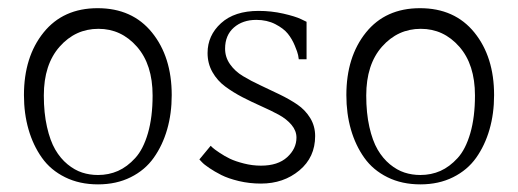

<svg xmlns="http://www.w3.org/2000/svg" viewBox="-20 -456 1297 481"><path d="M224.6 -435.5Q311.5 -435.5 360.8 -374.5Q410.2 -313.5 410.2 -217.8Q410.2 -171.4 398.7 -131.6Q387.2 -91.8 365.2 -60.8Q343.3 -29.8 307.4 -12Q271.5 5.9 225.6 5.9Q179.2 5.9 143.1 -12Q106.9 -29.8 85 -60.8Q63 -91.8 51.5 -131.6Q40 -171.4 40 -217.8Q40 -313.5 89.1 -374.5Q138.2 -435.5 224.6 -435.5ZM225.6 -17.6Q252.4 -17.6 275.6 -27.8Q298.8 -38.1 318.8 -60.1Q338.9 -82 350.6 -122.3Q362.3 -162.6 362.3 -216.8Q362.3 -294.4 323 -339.1Q283.7 -383.8 226.6 -383.8Q168.9 -383.8 129.4 -339.1Q89.8 -294.4 89.8 -216.8Q89.8 -172.9 97.7 -138.2Q105.5 -103.5 118.4 -81.3Q131.3 -59.1 149.2 -44.4Q167 -29.8 185.8 -23.7Q204.6 -17.6 225.6 -17.6Z M479.5 -56.6 507.8 -90.8Q509.8 -88.9 513.4 -85.4Q517.1 -82 529.8 -73.5Q542.5 -64.9 556.2 -58.3Q569.8 -51.8 591.1 -46.4Q612.3 -41 633.8 -41Q676.3 -41 699.5 -62.3Q722.7 -83.5 722.7 -111.3Q722.7 -128.4 710.4 -143.1Q698.2 -157.7 678.5 -168.5Q658.7 -179.2 635 -189.7Q611.3 -200.2 587.6 -212.4Q564 -224.6 544.2 -239.3Q524.4 -253.9 512.2 -275.4Q500 -296.9 500 -323.2Q500 -367.2 533.7 -397.9Q567.4 -428.7 627.9 -428.7Q659.7 -428.7 689.7 -421.9Q719.7 -415 733.9 -408.2L748 -401.4V-307.6H728.5Q728 -311.5 726.8 -318.1Q725.6 -324.7 718.5 -341.8Q711.4 -358.9 700.9 -371.8Q690.4 -384.8 669.7 -395.5Q648.9 -406.2 622.1 -406.2Q587.9 -406.2 565.9 -387Q543.9 -367.7 543.9 -334Q543.9 -312.5 556.4 -294.9Q568.8 -277.3 588.6 -265.4Q608.4 -253.4 632.6 -242.2Q656.7 -231 680.9 -219.2Q705.1 -207.5 724.9 -194.1Q744.6 -180.7 757.1 -160.4Q769.5 -140.1 769.5 -115.2Q769.5 -62 730 -29.1Q690.4 3.9 633.8 3.9Q605 3.9 578.4 -2.4Q551.8 -8.8 534.4 -17.6Q517.1 -26.4 504.2 -35.2Q491.2 -43.9 485.4 -50.3Z M1032.2 -435.5Q1119.1 -435.5 1168.5 -374.5Q1217.8 -313.5 1217.8 -217.8Q1217.8 -171.4 1206.3 -131.6Q1194.8 -91.8 1172.9 -60.8Q1150.9 -29.8 1115 -12Q1079.1 5.9 1033.2 5.9Q986.8 5.9 950.7 -12Q914.6 -29.8 892.6 -60.8Q870.6 -91.8 859.1 -131.6Q847.7 -171.4 847.7 -217.8Q847.7 -313.5 896.7 -374.5Q945.8 -435.5 1032.2 -435.5ZM1033.2 -17.6Q1060.1 -17.6 1083.3 -27.8Q1106.4 -38.1 1126.5 -60.1Q1146.5 -82 1158.2 -122.3Q1169.9 -162.6 1169.9 -216.8Q1169.9 -294.4 1130.6 -339.1Q1091.3 -383.8 1034.2 -383.8Q976.6 -383.8 937 -339.1Q897.5 -294.4 897.5 -216.8Q897.5 -172.9 905.3 -138.2Q913.1 -103.5 926 -81.3Q939 -59.1 956.8 -44.4Q974.6 -29.8 993.4 -23.7Q1012.2 -17.6 1033.2 -17.6Z"/></svg>

Font: Buda
Style: light
Weight: 400
Version: Version 1.002